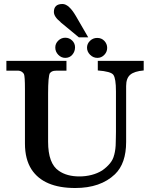

<svg xmlns="http://www.w3.org/2000/svg" viewBox="-20 -932 767 962"><path d="M283 -821H284Q250 -848 250 -872Q250 -912 293 -912Q325 -912 360 -852L422 -745H375ZM307 -743Q327 -743 341.5 -729Q356 -715 356 -695Q356 -674 342.5 -658Q329 -642 307 -642Q287 -642 272 -657.5Q257 -673 257 -694Q257 -714 272 -728.5Q287 -743 307 -743ZM467 -742Q489 -742 503 -727Q517 -712 517 -692Q517 -672 502.5 -657Q488 -642 468 -642Q447 -642 431.5 -657.5Q416 -673 416 -693Q416 -713 431 -727.5Q446 -742 467 -742ZM700 -627V-579Q653 -575 632.5 -557.5Q612 -540 612 -501V-221Q612 -113 556 -59Q484 10 357 10Q199 10 138 -83Q105 -134 105 -213Q105 -216 105 -218V-463Q105 -475 105 -486Q105 -550 100 -561Q92 -574 78 -577Q75 -578 65 -578H12V-627H313V-578H287Q253 -578 250 -577Q236 -574 230 -565V-566Q221 -549 221 -463V-222Q221 -112 275 -76Q315 -48 378 -48Q409 -48 438.5 -55.5Q468 -63 492 -78Q515 -94 531 -113.5Q547 -133 552 -156V-155Q556 -170 558 -186Q560 -202 560 -221Q560 -227 560.5 -242Q561 -257 561 -271V-474Q561 -539 548 -557Q536 -574 470 -579V-627Z"/></svg>

Font: New Athena Unicode
Style: Bold
Weight: 700
Designer: J. Rusten 1997; rev. by R. Hancock 2001, 2002, rev. by D. Mastronarde 2002-2021
Foundry: Society for Classical Studies (formerly American Philological Association)
Version: Version 5.008